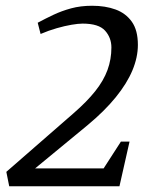

<svg xmlns="http://www.w3.org/2000/svg" viewBox="-20 -647 532 667"><path d="M12 0 2 -50 236 -254Q282 -294 311 -330.5Q340 -367 353.5 -404Q367 -441 367 -482Q367 -516 345 -540.5Q323 -565 267 -565Q252 -565 228.5 -561Q205 -557 177 -549Q149 -541 121 -529L111 -568Q137 -582 165.5 -595.5Q194 -609 227 -618Q260 -627 300 -627Q346 -627 381.5 -614Q417 -601 438 -571.5Q459 -542 459 -491Q459 -448 440 -402.5Q421 -357 382 -309Q343 -261 284 -212L102 -62H340L400 -155H430L395 0Z"/></svg>

Font: Manuale
Style: Italic
Weight: 400
Italic angle: -11°
Designer: Eduardo Tunni / Pablo Cosgaya
Foundry: Eduardo Tunni / Pablo Cosgaya
Version: Version 1.002